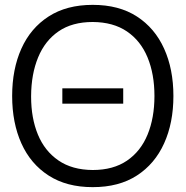

<svg xmlns="http://www.w3.org/2000/svg" viewBox="-20 -755 764 790"><path d="M361.5 15Q254 15 180 -32.8Q106 -80.5 68 -165Q30 -249.5 30 -360Q30 -470.5 68 -555Q106 -639.5 180 -687.2Q254 -735 361.5 -735Q469.5 -735 543.2 -687.2Q617 -639.5 655.2 -555Q693.5 -470.5 693.5 -360Q693.5 -249.5 655.2 -165Q617 -80.5 543.2 -32.8Q469.5 15 361.5 15ZM361.5 -55.5Q446 -55.5 502.5 -94Q559 -132.5 587.2 -201.2Q615.5 -270 615.5 -360Q615.5 -450 587.2 -518.5Q559 -587 502.5 -625.5Q446 -664 361.5 -664.5Q277 -664.5 221 -626Q165 -587.5 136.8 -518.8Q108.5 -450 108 -360Q108 -358.5 108 -357Q108 -269 136 -201.2Q164 -133.5 220.5 -94.8Q277 -56 361.5 -55.5ZM236.5 -328.5V-391.5H487V-328.5Z"/></svg>

Font: Cns Manrope
Style: Regular
Weight: 400
Designer: Mikhail Sharanda
Foundry: Mikhail Sharanda
Version: Version 4.504